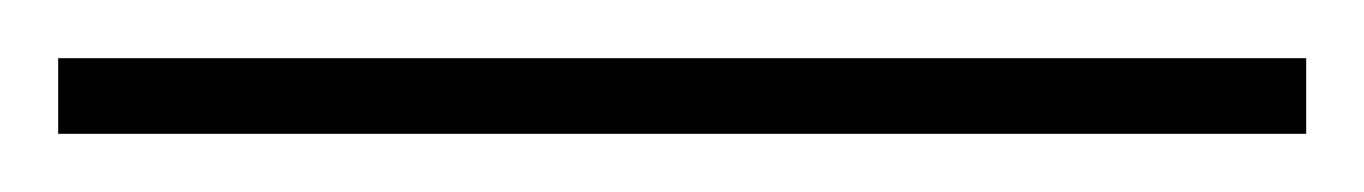

<svg xmlns="http://www.w3.org/2000/svg" viewBox="-24 -806 469 66"><path d="M425 -760V-786H-4V-760Z"/></svg>

Font: Noto Sans Gujarati UI Condensed Thin
Style: Regular
Weight: 100
Width: 3
Designer: Jelle Bosma - Monotype Design Team, Universal Thirst
Foundry: Monotype Imaging Inc.
Version: Version 2.106